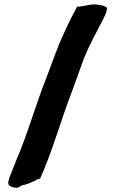

<svg xmlns="http://www.w3.org/2000/svg" viewBox="-20 -779 525 877"><path d="M18 53C14 66 30 77 49 78C56 79 64 80 76 70L83 67C107 63 134 50 159 36L162 40C219 -86 258 -231 308 -359C326 -409 343 -457 361 -506C386 -570 421 -633 452 -693L461 -712C464 -718 468 -730 469 -744L457 -751C441 -757 414 -762 385 -756L339 -748L333 -750C312 -711 291 -670 272 -627C241 -562 218 -491 192 -424C142 -299 105 -163 54 -46C41 -14 31 12 24 30L23 31C21 38 20 46 18 53Z"/></svg>

Font: Hussar Pisanka
Style: Blk
Weight: 700
Designer: Robert Jablonski
Foundry: Cannot Into Space Fonts
Version: Version 1.070